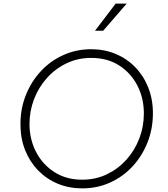

<svg xmlns="http://www.w3.org/2000/svg" viewBox="-20 -1029 927 1061"><path d="M434 12Q362 12 300 -13.5Q238 -39 191.5 -86.5Q145 -134 119 -199Q93 -264 93 -343Q93 -429 123 -504Q153 -579 206 -636Q259 -693 330.5 -725Q402 -757 484 -757Q556 -757 618 -731.5Q680 -706 726.5 -658.5Q773 -611 799 -546Q825 -481 825 -403Q825 -317 795 -241.5Q765 -166 712 -109Q659 -52 588 -20Q517 12 434 12ZM434 -36Q508 -36 570 -65.5Q632 -95 678 -146Q724 -197 749.5 -263Q775 -329 775 -402Q775 -486 739.5 -555.5Q704 -625 639 -667Q574 -709 484 -709Q410 -709 347.5 -679Q285 -649 239 -597.5Q193 -546 168 -480.5Q143 -415 143 -344Q143 -260 179 -190Q215 -120 280.5 -78Q346 -36 434 -36ZM505 -859 619 -1009H680L550 -859Z"/></svg>

Font: Plus Jakarta Sans ExtraLight
Style: Italic
Weight: 200
Italic angle: -8°
Designer: Gumpita Rahayu
Foundry: Tokotype
Version: Version 2.071; ttfautohint (v1.8.4.7-5d5b);gftools[0.9.29]